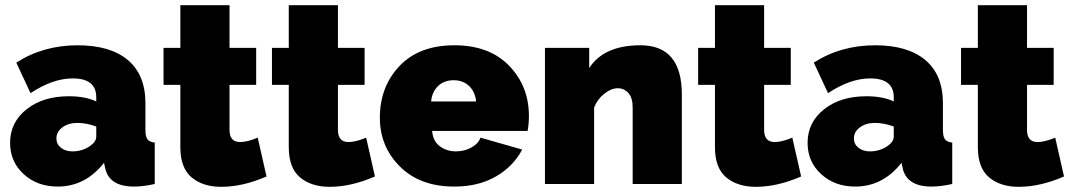

<svg xmlns="http://www.w3.org/2000/svg" viewBox="-20 -711 4138 742"><path d="M19 -159Q19 -238 82.5 -288.5Q146 -339 246 -339Q310 -339 352 -319V-335Q352 -408 261 -408Q184 -408 98 -351L43 -469Q147 -536 280 -536Q406 -536 474 -479Q542 -422 542 -312V-210Q542 -183 550 -172.5Q558 -162 578 -160V0Q534 10 498 10Q401 10 386 -63L382 -82Q310 10 203 10Q124 10 71.5 -38Q19 -86 19 -159ZM327 -146Q352 -163 352 -183V-222Q314 -236 279 -236Q245 -236 221.5 -219Q198 -202 198 -176Q198 -154 215.5 -140Q233 -126 260 -126Q297 -126 327 -146Z M1010 -29Q918 11 835 11Q764 11 720.5 -25.5Q677 -62 677 -142V-383H612V-526H677V-691H867V-526H970V-383H867V-209Q867 -162 908 -162Q935 -162 976 -179Z M1429 -29Q1337 11 1254 11Q1183 11 1139.5 -25.5Q1096 -62 1096 -142V-383H1031V-526H1096V-691H1286V-526H1389V-383H1286V-209Q1286 -162 1327 -162Q1354 -162 1395 -179Z M1736 10Q1603 10 1525.5 -67.5Q1448 -145 1448 -256Q1448 -376 1524 -456Q1600 -536 1736 -536Q1871 -536 1947.5 -457Q2024 -378 2024 -263Q2024 -232 2019 -205H1650Q1653 -166 1679.5 -146Q1706 -126 1742 -126Q1774 -126 1801 -140.5Q1828 -155 1837 -179L1998 -133Q1964 -68 1896.5 -29Q1829 10 1736 10ZM1646 -319H1820Q1816 -357 1792.5 -379Q1769 -401 1733 -401Q1697 -401 1673.5 -379Q1650 -357 1646 -319Z M2615 0H2425V-296Q2425 -333 2408.5 -351.5Q2392 -370 2367 -370Q2342 -370 2315 -348.5Q2288 -327 2276 -295V0H2086V-526H2257V-448Q2314 -536 2455 -536Q2615 -536 2615 -346Z M3076 -29Q2984 11 2901 11Q2830 11 2786.5 -25.5Q2743 -62 2743 -142V-383H2678V-526H2743V-691H2933V-526H3036V-383H2933V-209Q2933 -162 2974 -162Q3001 -162 3042 -179Z M3101 -159Q3101 -238 3164.5 -288.5Q3228 -339 3328 -339Q3392 -339 3434 -319V-335Q3434 -408 3343 -408Q3266 -408 3180 -351L3125 -469Q3229 -536 3362 -536Q3488 -536 3556 -479Q3624 -422 3624 -312V-210Q3624 -183 3632 -172.5Q3640 -162 3660 -160V0Q3616 10 3580 10Q3483 10 3468 -63L3464 -82Q3392 10 3285 10Q3206 10 3153.5 -38Q3101 -86 3101 -159ZM3409 -146Q3434 -163 3434 -183V-222Q3396 -236 3361 -236Q3327 -236 3303.5 -219Q3280 -202 3280 -176Q3280 -154 3297.5 -140Q3315 -126 3342 -126Q3379 -126 3409 -146Z M4092 -29Q4000 11 3917 11Q3846 11 3802.5 -25.5Q3759 -62 3759 -142V-383H3694V-526H3759V-691H3949V-526H4052V-383H3949V-209Q3949 -162 3990 -162Q4017 -162 4058 -179Z"/></svg>

Font: Raleway-v4020 Black
Style: Regular
Weight: 900
Designer: Matt McInerney, Pablo Impallari, Rodrigo Fuenzalida
Foundry: Matt McInerney, Pablo Impallari, Rodrigo Fuenzalida
Version: Version 4.020;PS 004.020;hotconv 1.0.88;makeotf.lib2.5.64775